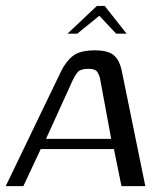

<svg xmlns="http://www.w3.org/2000/svg" viewBox="-36 -636 562 656"><path d="M-16.5 0 172.7 -392.5Q189.8 -427.1 213.9 -445.6Q237.9 -464 288.2 -464Q333.6 -464 353.1 -447.1Q372.7 -430.1 380.3 -392.5L460.5 0H379L353.2 -126.8H103.2L43.8 0ZM121.3 -161.6H343.9L306.7 -362.9Q304.3 -377.8 297.1 -389.3Q289.9 -400.9 266.2 -400.9Q238.7 -400.9 229 -389Q219.4 -377.1 212.9 -362.9ZM194.7 -521 295.1 -615.8H321.8L396.4 -521H360.8L303.4 -582.1L227.9 -521Z"/></svg>

Font: Genos Thin
Style: Italic
Weight: 100
Italic angle: -8°
Designer: Robert E. Leuschke
Foundry: Robert E. Leuschke
Version: Version 1.010